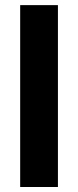

<svg xmlns="http://www.w3.org/2000/svg" viewBox="-20 -748 312 768"><path d="M211.7 -727.5V0H60.7V-727.5Z"/></svg>

Font: Inter
Style: Regular
Weight: 400
Designer: Rasmus Andersson
Foundry: rsms
Version: Version 4.000;git-8c9346024